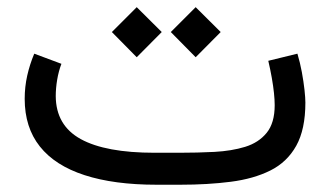

<svg xmlns="http://www.w3.org/2000/svg" viewBox="-20 -508 908 528"><path d="M476.1 0Q551.3 0 614.3 -8.1Q677.2 -16.1 723.4 -39.1Q769.5 -62 794.7 -107.2Q819.8 -152.3 819.8 -226.1Q819.8 -238.3 817.4 -260.7Q814.9 -283.2 810.1 -309.6Q805.2 -335.9 797.9 -360.4L717.8 -340.8Q723.6 -315.9 727.5 -293.7Q731.4 -271.5 733.4 -252.4Q735.4 -233.4 735.4 -218.8Q735.4 -169.9 713.4 -142.8Q691.4 -115.7 654.1 -104.2Q616.7 -92.8 569.8 -90.3Q522.9 -87.9 472.7 -87.9H405.3Q270.5 -87.9 202.1 -125.5Q133.8 -163.1 133.3 -243.7Q133.3 -265.1 137.2 -288.6Q141.1 -312 148.9 -332.5L74.2 -360.4Q62 -331.5 54.9 -300.3Q47.9 -269 47.9 -236.3Q47.9 -157.7 89.6 -105.2Q131.3 -52.7 212.4 -26.4Q293.5 0 410.2 0ZM449.7 -419.9 518.1 -350.6 586.9 -419.9 518.1 -488.3ZM287.6 -419.9 356 -350.6 424.8 -419.9 356 -488.3Z"/></svg>

Font: Vazir Variable Regular
Style: Regular
Weight: 400
Designer: Saber Rastikerdar
Foundry: Saber Rastikerdar
Version: Version 30.1.0